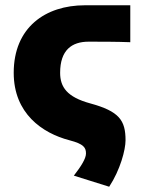

<svg xmlns="http://www.w3.org/2000/svg" viewBox="-20 -520 540 728"><path d="M394 188C436 124 456 48 456 12C456 -64 432 -98 322 -128C234 -152 208 -190 208 -244C208 -330 252 -362 316 -362C357 -362 422 -362 474 -360V-500H302C152 -500 32 -416 32 -244C32 -90 140 -15 244 12C298 26 306 40 306 62C306 81 288 110 260 146Z"/></svg>

Font: Giro Sans Black
Style: Regular
Weight: 900
Designer: Paul D. Hunt
Foundry: Adobe Systems Incorporated
Version: Version 1.000;PS 1.0;hotconv 1.0.88;makeotf.lib2.5.647800